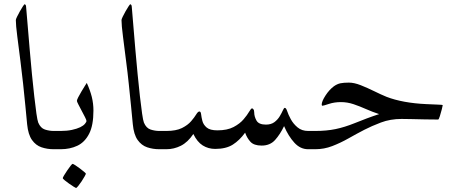

<svg xmlns="http://www.w3.org/2000/svg" viewBox="-20 -722 2220 929"><path d="M304.7 -44.4Q304.7 -27.8 298.3 -13.9Q292 0 265.6 0H239.3Q208.5 0 180.9 -9.3Q153.3 -18.6 134.8 -44.7Q116.2 -70.8 111.3 -120.6Q107.9 -158.2 102.8 -209.5Q97.7 -260.7 91.8 -316.9Q85.9 -373 79.1 -424.8Q70.8 -490.7 63.7 -545.4Q56.6 -600.1 56.6 -625Q56.6 -628.9 62.5 -641.1Q68.4 -653.3 76.2 -667.2Q84 -681.2 90.8 -691.4Q97.7 -701.7 99.6 -701.7Q100.6 -701.7 103.5 -698.7Q106.4 -695.8 106.4 -687.5Q109.9 -647.9 114.3 -594.5Q118.7 -541 123.8 -481.4Q128.9 -421.9 134.5 -363.8Q140.1 -305.7 145.8 -256.1Q151.4 -206.5 156.2 -172.6Q161.1 -138.7 165 -128.9Q176.3 -102.1 197.5 -95.2Q218.8 -88.4 239.3 -88.4H265.6Q292 -88.4 298.3 -74.7Q304.7 -61 304.7 -44.4Z M432.1 -187Q432.1 -115.2 411.1 -74.5Q390.1 -33.7 354.2 -16.8Q318.4 0 273.9 0H248Q221.2 0 215.1 -13.9Q209 -27.8 209 -44.4Q209 -61 215.1 -74.7Q221.2 -88.4 248 -88.4H273.9Q304.2 -88.4 327.9 -93.5Q351.6 -98.6 368.2 -106.4Q383.3 -113.8 390.9 -122.8Q398.4 -131.8 398.4 -136.7Q398.4 -141.1 391.4 -155Q384.3 -168.9 375.2 -186Q366.2 -203.1 359.1 -216.8Q352.1 -230.5 352.1 -233.9Q352.1 -238.8 358.6 -251.5Q365.2 -264.2 374 -279.1Q382.8 -293.9 390.4 -305.9Q397.9 -317.9 399.9 -320.8Q416 -285.6 424.1 -253.4Q432.1 -221.2 432.1 -187ZM395.5 118.2Q395.5 120.6 389.4 131.6Q383.3 142.6 374.8 155.5Q366.2 168.5 358.4 178Q350.6 187.5 347.7 187.5Q346.2 187.5 336.2 181.2Q326.2 174.8 314 166.3Q301.8 157.7 292.7 150.1Q283.7 142.6 283.7 140.1Q283.7 137.2 290 126.5Q296.4 115.7 305.2 102.8Q314 89.8 321.5 80.3Q329.1 70.8 331.1 70.8Q334 70.8 344.2 77.4Q354.5 84 366.2 92.8Q377.9 101.6 386.7 109.1Q395.5 116.7 395.5 118.2Z M815.9 -44.4Q815.9 -27.8 809.6 -13.9Q803.2 0 776.9 0H750.5Q719.7 0 692.1 -9.3Q664.6 -18.6 646 -44.7Q627.4 -70.8 622.6 -120.6Q619.1 -158.2 614 -209.5Q608.9 -260.7 603 -316.9Q597.2 -373 590.3 -424.8Q582 -490.7 575 -545.4Q567.9 -600.1 567.9 -625Q567.9 -628.9 573.7 -641.1Q579.6 -653.3 587.4 -667.2Q595.2 -681.2 602.1 -691.4Q608.9 -701.7 610.8 -701.7Q611.8 -701.7 614.7 -698.7Q617.7 -695.8 617.7 -687.5Q621.1 -647.9 625.5 -594.5Q629.9 -541 635 -481.4Q640.1 -421.9 645.8 -363.8Q651.4 -305.7 657 -256.1Q662.6 -206.5 667.5 -172.6Q672.4 -138.7 676.3 -128.9Q687.5 -102.1 708.7 -95.2Q730 -88.4 750.5 -88.4H776.9Q803.2 -88.4 809.6 -74.7Q815.9 -61 815.9 -44.4Z M1535.6 -44.4Q1535.6 -27.8 1529.5 -13.9Q1523.4 0 1497.1 0H1470.7Q1433.1 0 1404.3 -31.5Q1375.5 -63 1354.5 -111.8Q1335.4 -71.8 1311 -44.7Q1286.6 -17.6 1246.1 -17.6Q1208.5 -17.6 1191.7 -36.1Q1174.8 -54.7 1166 -80.1Q1139.2 -43 1106.4 -22.2Q1073.7 -1.5 1021 -1.5Q987.8 -1.5 960.9 -18.3Q934.1 -35.2 915.5 -73.7Q888.7 -33.7 855.2 -16.8Q821.8 0 785.2 0H759.3Q732.4 0 726.3 -13.9Q720.2 -27.8 720.2 -44.4Q720.2 -61 726.3 -74.7Q732.4 -88.4 759.3 -88.4H785.2Q832 -88.4 860.4 -102.5Q888.7 -116.7 904.8 -135.5Q920.9 -154.3 929.4 -168.5Q938 -182.6 944.8 -182.6Q951.7 -182.6 953.1 -168.9Q954.6 -155.3 959.2 -137Q963.9 -118.7 980 -105Q996.1 -91.3 1031.7 -91.3Q1079.6 -91.3 1110.1 -107.4Q1140.6 -123.5 1158.4 -144.5Q1176.3 -165.5 1185.5 -181.6Q1194.8 -197.8 1199.7 -197.8Q1201.7 -197.8 1205.8 -193.4Q1210 -189 1210 -178.2Q1210 -158.7 1220.9 -138.9Q1231.9 -119.1 1266.6 -119.1Q1292 -119.1 1308.1 -131.3Q1324.2 -143.6 1333.7 -159.7Q1343.3 -175.8 1348.6 -188Q1354 -200.2 1357.9 -200.2Q1364.3 -200.2 1369.6 -184.1Q1374.5 -168.5 1386.7 -145.8Q1398.9 -123 1419.7 -105.7Q1440.4 -88.4 1470.7 -88.4H1497.1Q1523.4 -88.4 1529.5 -74.7Q1535.6 -61 1535.6 -44.4Z M2122.1 -212.9Q2122.1 -210.4 2117.7 -193.1Q2113.3 -175.8 2108.2 -159.7Q2103 -143.6 2100.1 -143.6Q2071.3 -143.6 2035.9 -144.3Q2000.5 -145 1969.7 -145.8Q1939 -146.5 1922.9 -146.5Q1868.7 -146.5 1823 -129.2Q1777.3 -111.8 1743.2 -94.2Q1704.6 -74.2 1665.8 -52.2Q1627 -30.3 1587.4 -15.1Q1547.9 0 1505.9 0H1480Q1453.1 0 1447 -13.9Q1440.9 -27.8 1440.9 -44.4Q1440.9 -61 1447 -74.7Q1453.1 -88.4 1480 -88.4H1505.9Q1560.1 -88.4 1603.5 -97.4Q1647 -106.4 1695.8 -126Q1723.1 -137.2 1754.4 -148.9Q1785.6 -160.6 1814.5 -169.9Q1782.7 -180.2 1752 -193.8Q1721.2 -207.5 1690.9 -217.8Q1660.6 -228 1629.4 -228Q1598.1 -228 1571.5 -219.2Q1544.9 -210.4 1540.5 -210.4Q1536.6 -210.4 1536.6 -215.8Q1536.6 -231.4 1554.7 -259.5Q1572.8 -287.6 1595.7 -304.7Q1611.8 -315.9 1627.4 -319.1Q1643.1 -322.3 1668 -322.3Q1693.8 -322.3 1725.8 -309.6Q1757.8 -296.9 1790.5 -280.8Q1823.2 -264.6 1850.6 -253.4Q1888.2 -238.8 1937.5 -229.7Q1986.8 -220.7 2042 -218.3Q2076.2 -216.3 2099.1 -215.8Q2122.1 -215.3 2122.1 -212.9Z"/></svg>

Font: Scheherazade New
Style: Regular
Weight: 400
Designer: SIL International
Foundry: SIL International
Version: Version 4.000